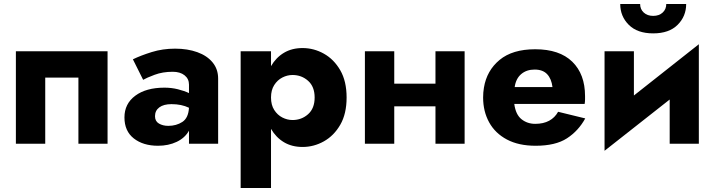

<svg xmlns="http://www.w3.org/2000/svg" viewBox="-20 -715 3558 955"><path d="M515 -460V0H370V-329H205V0H59V-460Z M692 -318 641 -420Q680 -439 734.5 -456Q789 -473 851 -473Q913 -473 961.5 -455.5Q1010 -438 1037.5 -404.5Q1065 -371 1065 -324V0H920V-65Q900 -29 859 -9.5Q818 10 766 10Q692 10 645.5 -26.5Q599 -63 599 -131Q599 -199 653 -239Q707 -279 798 -279Q833 -279 865 -271Q897 -263 920 -252V-294Q920 -323 898 -340.5Q876 -358 839 -358Q789 -358 749 -343Q709 -328 692 -318ZM751 -137Q751 -112 770.5 -100.5Q790 -89 817 -89Q857 -89 887 -108.5Q917 -128 920 -179Q883 -197 833 -197Q794 -197 772.5 -181Q751 -165 751 -137Z M1328 220H1177V-460H1328V-386Q1353 -429 1392.5 -452.5Q1432 -476 1485 -476Q1541 -476 1591 -448Q1641 -420 1672.5 -365.5Q1704 -311 1704 -230Q1704 -149 1672.5 -94.5Q1641 -40 1591 -12Q1541 16 1485 16Q1432 16 1392.5 -7.5Q1353 -31 1328 -74ZM1545 -230Q1545 -284 1512.5 -313Q1480 -342 1435 -342Q1409 -342 1384.5 -329.5Q1360 -317 1344 -292Q1328 -267 1328 -230Q1328 -193 1344 -168Q1360 -143 1384.5 -130.5Q1409 -118 1435 -118Q1480 -118 1512.5 -147Q1545 -176 1545 -230Z M1795 -460H1941V-299H2146V-460H2291V0H2146V-186H1941V0H1795Z M2891 -126Q2857 -64 2800 -27Q2743 10 2644 10Q2560 10 2501.5 -21Q2443 -52 2413 -106.5Q2383 -161 2383 -230Q2383 -243 2384 -255Q2385 -267 2387 -279Q2401 -364 2465 -417Q2529 -470 2642 -470Q2763 -470 2826.5 -408Q2890 -346 2890 -237Q2890 -231 2890 -220.5Q2890 -210 2888 -198H2538Q2545 -145 2574 -122Q2603 -99 2642 -99Q2683 -99 2711.5 -114.5Q2740 -130 2756 -159ZM2639 -369Q2599 -369 2572.5 -346.5Q2546 -324 2540 -282H2728Q2723 -323 2701.5 -346Q2680 -369 2639 -369Z M3065 -695H3164Q3164 -669 3182 -652.5Q3200 -636 3229 -636Q3258 -636 3276 -652.5Q3294 -669 3294 -695H3393Q3393 -634 3350.5 -591.5Q3308 -549 3229 -549Q3150 -549 3107.5 -591.5Q3065 -634 3065 -695ZM3133 -460V-240L3456 -495V0H3311V-220L2987 35V-460Z"/></svg>

Font: Jost*
Style: Bold
Weight: 700
Version: Version 3.7